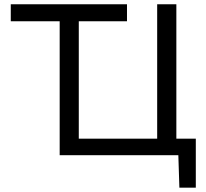

<svg xmlns="http://www.w3.org/2000/svg" viewBox="-20 -733 972 907"><path d="M827.4 153.6 822 -14.4 843.5 0H261.9Q261.9 -59.5 261.9 -114.6Q261.9 -169.7 261.9 -235.5V-461.6Q261.9 -528.7 261.9 -584.5Q261.9 -640.2 261.9 -699.9L297.7 -632.5H226.8Q166.3 -632.5 119.7 -632.5Q73.1 -632.5 30.9 -632.5V-713H579.9V-632.5Q540.2 -632.5 495.8 -632.5Q451.5 -632.5 393.5 -632.5H315.6L352.2 -699.9Q352.2 -640.2 352.2 -584.5Q352.2 -528.7 352.2 -461.6V-249.4Q352.2 -183.6 352.2 -128.5Q352.2 -73.3 352.2 -13.9L315 -77.8H650.8Q712 -77.8 776.8 -77.8Q841.5 -77.8 905 -77.8Q905 -48.9 905 -18.8Q905 11.2 905 40.1Q905 68.4 905 97Q905 125.5 905 153.6ZM722.5 -13.9Q722.5 -73.3 722.5 -128.5Q722.5 -183.6 722.5 -249.4V-474.7Q722.5 -541.9 722.5 -597.6Q722.5 -653.3 722.5 -713H813.1Q813.1 -653.3 813.1 -597.6Q813.1 -541.9 813.1 -474.7V-249.4Q813.1 -183.6 813.1 -128.5Q813.1 -73.3 813.1 -13.9Z"/></svg>

Font: Commissioner Thin
Style: Regular
Weight: 100
Designer: Kostas Bartsokas
Foundry: Kostas Bartsokas
Version: Version 1.001;gftools[0.9.23]